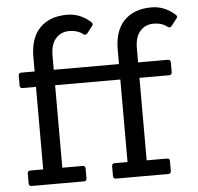

<svg xmlns="http://www.w3.org/2000/svg" viewBox="-52 -777 857 830"><g transform="rotate(-5 376.5 -362.0)"><path d="M279 0H53Q40 0 40 -12V-55Q40 -67 53 -67H108V-425H51Q38 -425 38 -437V-480Q38 -492 51 -492H108V-554Q108 -637 150.5 -680.5Q193 -724 269 -724Q325 -724 370 -684Q380 -675 373 -667L349 -636Q340 -627 332 -634Q308 -653 272 -653Q236 -653 213.5 -627.5Q191 -602 191 -553V-492H474V-554Q474 -637 516.5 -680.5Q559 -724 635 -724Q691 -724 736 -684Q742 -679 742 -674.5Q742 -670 739 -667L715 -636Q706 -627 698 -634Q674 -653 638 -653Q602 -653 579.5 -627.5Q557 -602 557 -553V-492H685Q698 -492 698 -480V-437Q698 -425 685 -425H557V-67H645Q657 -67 657 -55V-12Q657 0 645 0H419Q406 0 406 -12V-55Q406 -67 419 -67H474V-425H191V-67H279Q291 -67 291 -55V-12Q291 0 279 0Z"/></g></svg>

Font: Sanchez
Style: Regular
Weight: 400
Designer: Daniel Hernández
Foundry: LatinoType
Version: Version 1.001